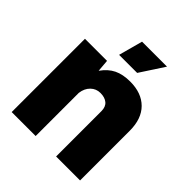

<svg xmlns="http://www.w3.org/2000/svg" viewBox="-216 -941 1082 1082"><g transform="rotate(45 325.0 -400.0)"><path d="M53 0V-584H229L235 -511Q266 -555 306 -574.5Q346 -594 404 -594Q495 -594 546.5 -542.5Q598 -491 598 -396V0H407V-361Q407 -396 386.5 -413Q366 -430 331 -430Q297 -430 273 -406.5Q249 -383 244 -344V0ZM253 -656 292 -800H491L397 -656Z"/></g></svg>

Font: BDO Grotesk Black
Style: Regular
Weight: 900
Designer: Deni Anggara
Foundry: Lokal Container
Version: Version 2.000